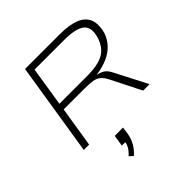

<svg xmlns="http://www.w3.org/2000/svg" viewBox="-250 -896 1370 1370"><g transform="rotate(-45 434.5 -211.0)"><path d="M101 0 213 -705H566Q658 -705 715.5 -682.5Q773 -660 794 -612.5Q815 -565 795 -487Q779 -440 746 -404Q713 -368 662 -345.5Q611 -323 540 -313L545 -314L550 -312Q579 -306 599.5 -293Q620 -280 637 -248L765 0H700L584 -230Q567 -263 546.5 -279.5Q526 -296 495.5 -301Q465 -306 415 -306H204L155 0ZM211 -356H487Q603 -356 659.5 -389.5Q716 -423 739 -501Q762 -585 716.5 -619.5Q671 -654 555 -654H258ZM324 283 295 258Q319 237 333.5 213.5Q348 190 351 162L359 170H315L328 85H412L404 142Q396 185 376.5 219Q357 253 324 283Z"/></g></svg>

Font: Nunito Sans 7pt Expanded ExtraLight
Style: Italic
Weight: 250
Width: 7
Italic angle: -9°
Designer: Vernon Adams
Foundry: Vernon Adams
Version: Version 3.101;gftools[0.9.27]